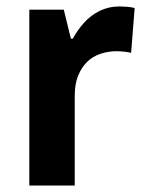

<svg xmlns="http://www.w3.org/2000/svg" viewBox="-20 -576 455 596"><path d="M350 -556Q361 -556 374.5 -555Q388 -554 398 -551L387 -412Q379 -414 366.5 -415.5Q354 -417 342 -417Q316 -417 292 -409Q268 -401 250.5 -384Q233 -367 222.5 -341Q212 -315 212 -279V0H71V-546H178L200 -456H206Q220 -482 241 -505.5Q262 -529 290 -542.5Q318 -556 350 -556Z"/></svg>

Font: Noto Sans SemiCondensed
Style: Regular
Weight: 400
Width: 4
Version: Version 2.013